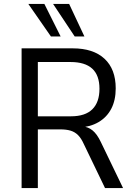

<svg xmlns="http://www.w3.org/2000/svg" viewBox="-20 -949 677 969"><path d="M89 0V-705H347Q451 -705 507.5 -652.5Q564 -600 564 -503Q564 -443 541.5 -400Q519 -357 477 -332.5Q435 -308 377 -305L382 -312L396 -311Q425 -309 447.5 -290.5Q470 -272 489 -232L601 0H510L403 -222Q390 -251 374 -267Q358 -283 336.5 -289.5Q315 -296 285 -296H171V0ZM171 -362H338Q410 -362 446 -397.5Q482 -433 482 -501Q482 -569 445.5 -602.5Q409 -636 336 -636H171ZM357 -765 248 -929H329L406 -765ZM237 -765 123 -929H204L286 -765Z"/></svg>

Font: Nunito Sans 10pt SemiCondensed
Style: Regular
Weight: 400
Width: 4
Designer: Vernon Adams
Foundry: Vernon Adams
Version: Version 3.101;gftools[0.9.27]